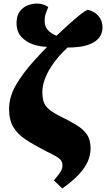

<svg xmlns="http://www.w3.org/2000/svg" viewBox="-20 -821 596 1079"><path d="M330 238 283 193Q313 157 322 141.5Q331 126 331 109Q331 90 321 78Q311 66 288.5 54Q266 42 228 23Q168 -8 123.5 -37.5Q79 -67 55 -107Q31 -147 31 -208Q31 -242 40.5 -275.5Q50 -309 69 -342Q88 -375 114 -410Q140 -445 173.5 -482Q207 -519 245 -558Q206 -558 166 -571.5Q126 -585 99.5 -614.5Q73 -644 73 -692Q73 -732 90.5 -756Q108 -780 134.5 -790.5Q161 -801 188 -801Q203 -801 218.5 -797Q234 -793 251 -782Q249 -775 245.5 -766.5Q242 -758 238.5 -749Q235 -740 233 -729Q231 -718 231 -706Q231 -672 248.5 -652.5Q266 -633 297 -620Q326 -647 359.5 -677.5Q393 -708 423.5 -733Q454 -758 473 -766Q490 -763 509.5 -751.5Q529 -740 542.5 -718.5Q556 -697 556 -665Q556 -646 547.5 -626.5Q539 -607 517.5 -590.5Q496 -574 458 -564Q420 -554 360 -554Q335 -532 310 -503Q285 -474 264.5 -441.5Q244 -409 231 -373.5Q218 -338 218 -302Q218 -271 225.5 -248.5Q233 -226 254.5 -207.5Q276 -189 315 -169Q373 -141 411 -117.5Q449 -94 469 -64.5Q489 -35 489 13Q489 51 473 87Q457 123 422.5 160Q388 197 330 238Z"/></svg>

Font: Literata Black
Style: Italic
Weight: 900
Italic angle: -2°
Designer: Latin by Veronika Burian and Jose Scaglione. Greek by Irene Vlachou. Cyrillic by Vera Evstafieva
Foundry: TypeTogether
Version: Version 3.002